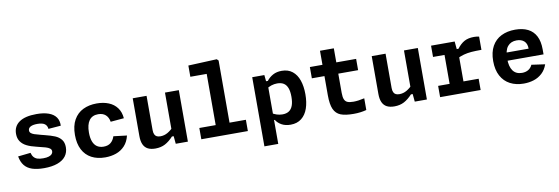

<svg xmlns="http://www.w3.org/2000/svg" viewBox="-64 -1278 5708 1962"><g transform="rotate(-10 2790.0 -297.5)"><path d="M538.1 -386 408.6 -375.8Q405.2 -411.2 380.5 -428.4Q355.8 -445.6 305.1 -445.6Q258.9 -445.6 234.3 -432.3Q209.7 -419 209.7 -394Q209.7 -377.5 221.4 -366.8Q233.2 -356.1 255.3 -348.3Q277.5 -340.5 323.7 -328.8Q339.8 -324.8 355.5 -320.8Q423.7 -303.9 462.8 -287.6Q502 -271.3 526.6 -241.2Q551.2 -211 551.2 -161Q551.2 -107.2 522 -68.3Q492.7 -29.5 435.5 -8.8Q378.3 11.9 296.4 11.9Q221.8 11.9 172.2 -4.9Q122.5 -21.7 93.7 -57.7Q64.8 -93.7 54.5 -152.3L185.4 -166.4Q193.1 -136.7 208.2 -119.8Q223.2 -103 246.1 -96Q268.9 -88.9 304.6 -88.9Q340 -88.9 362.8 -96.4Q385.6 -103.8 395.9 -116.2Q406.2 -128.7 406.2 -144.1Q406.2 -162.5 390.8 -174.1Q375.5 -185.8 348.1 -194Q320.7 -202.2 256.8 -217.4Q198.2 -230.8 158.2 -250.8Q118.2 -270.8 95.8 -303.1Q73.3 -335.4 73.3 -382.9Q73.3 -461 134.2 -503.6Q195 -546.2 313.9 -546.2Q388 -546.2 439.1 -527.9Q490.2 -509.7 515.5 -473.8Q540.7 -437.8 538.1 -386Z M931.1 12Q848.9 12 788.9 -19.9Q728.9 -51.8 696.5 -114.2Q664.2 -176.6 664.2 -266.6Q664.2 -361.6 699.7 -424Q735.2 -486.5 796.8 -516.3Q858.4 -546.2 938.3 -546.2Q1007.6 -546.2 1061.7 -524.2Q1115.8 -502.3 1148.5 -458.2Q1181.2 -414 1186.2 -349.1L1047.4 -337Q1039.6 -383.9 1010.7 -409.6Q981.8 -435.2 933.6 -435.2Q872.2 -435.2 840.7 -392.3Q809.2 -349.4 809.2 -266.6Q809.2 -210.5 823.6 -173.1Q838 -135.8 865.7 -117.3Q893.4 -98.9 933.2 -98.9Q979.1 -98.9 1007.2 -121.9Q1035.2 -144.8 1048.7 -186.4L1187 -169.6Q1171.9 -105.5 1134 -64.9Q1096.1 -24.3 1043.9 -6.2Q991.8 12 931.1 12Z M1645.5 -534.2H1789.2V0H1663.3L1654.2 -96.7H1645.5ZM1454.5 -534.2V-178.6Q1454.5 -149.9 1462.9 -133Q1471.2 -116.1 1486.3 -109.2Q1501.3 -102.3 1523 -102.3Q1562.8 -102.3 1598.2 -122.7Q1633.6 -143 1667 -179.4V-79.9H1637.8Q1595.8 -34.2 1552.1 -11.1Q1508.5 11.9 1450.9 11.9Q1404.3 11.9 1373.3 -4Q1342.3 -20 1326.6 -53.9Q1310.8 -87.8 1310.8 -141.5V-534.2Z M1928.5 -117H2411.5V0H1928.5ZM2098.2 0 2098.6 -681.7 2121.1 -648.3H1928.9V-765L2225.7 -777.9L2242.2 -761.8L2241.8 0Z M2694.5 183.3H2550.8V-534.2H2676.7L2685.8 -442.1H2694.5ZM2854.2 12Q2800.2 12 2761.7 -9.3Q2723.1 -30.6 2702.1 -64.6H2672.9V-144.8Q2700.2 -125.2 2730.4 -115.8Q2760.6 -106.2 2790 -106.2Q2830.8 -106.2 2857.4 -123.5Q2884 -140.8 2897.4 -176.6Q2910.8 -212.5 2910.8 -268.4Q2910.8 -324.1 2897.5 -359Q2884.2 -394 2857.8 -410.7Q2831.2 -427.4 2790.3 -427.4Q2759.8 -427.4 2729.8 -417.8Q2699.8 -408.2 2672.9 -388.6V-469.2H2701.6Q2727.6 -503.6 2766.4 -524.9Q2805.2 -546.2 2858.2 -546.2Q2924.8 -546.2 2968.9 -510.8Q3013 -475.4 3034.4 -413.1Q3055.8 -350.8 3055.8 -268.4Q3055.8 -185.7 3034.2 -122.7Q3012.6 -59.8 2967.3 -23.9Q2922 12 2854.2 12Z M3629 -534.2V-417.2H3149V-534.2H3319.4H3333.9ZM3279.7 -218.2V-680.1H3423.3V-217.4Q3423.3 -172.8 3433.5 -149.3Q3443.6 -125.9 3465.6 -117Q3487.6 -108 3527.6 -108Q3575.6 -108 3640.7 -123.2V-1.7Q3612.1 6.2 3578.6 10.5Q3545.2 14.9 3508 14.9Q3421.5 15 3373 -4.2Q3324.6 -23.4 3302.1 -73.5Q3279.7 -123.6 3279.7 -218.2Z M4125.5 -534.2H4269.2V0H4143.3L4134.2 -96.7H4125.5ZM3934.5 -534.2V-178.6Q3934.5 -149.9 3942.9 -133Q3951.2 -116.1 3966.3 -109.2Q3981.3 -102.3 4003 -102.3Q4042.8 -102.3 4078.2 -122.7Q4113.6 -143 4147 -179.4V-79.9H4117.8Q4075.8 -34.2 4032.1 -11.1Q3988.5 11.9 3930.9 11.9Q3884.3 11.9 3853.3 -4Q3822.3 -20 3806.6 -53.9Q3790.8 -87.8 3790.8 -141.5V-534.2Z M4660.6 -435.8H4669.2V-0.2H4525.6V-439.7L4548.1 -417.2H4406.4V-534.2H4651.4ZM4646.6 -356V-454.3H4676.8Q4712.7 -501.7 4752.8 -523.9Q4792.9 -546.1 4853.6 -546.1Q4882.3 -546.1 4906.1 -540.2V-402.9Q4844.6 -402.9 4801.9 -399.6Q4759.3 -396.2 4721.7 -386Q4684 -375.8 4646.6 -356ZM4406.4 -117H4826.8V0H4406.4Z M5280.2 -546.2Q5357.8 -546.2 5412.1 -519Q5466.4 -491.8 5494.8 -436.8Q5523.1 -381.7 5523.1 -299.2V-247.1H5117.8V-331.2H5403.9L5383 -312.6V-332Q5383 -383.1 5354.5 -409.4Q5325.9 -435.7 5276.1 -435.7Q5216.8 -435.7 5183 -395.5Q5149.2 -355.4 5149.2 -268.3Q5149.2 -185.5 5181 -142.2Q5212.9 -98.9 5274.6 -98.9Q5311.9 -98.9 5339.5 -115Q5367.2 -131.2 5382.2 -164L5521.8 -144.4Q5502.8 -89 5464.8 -54Q5426.8 -18.9 5378 -3.5Q5329.2 12 5274.2 12Q5193.7 12 5132.8 -19.8Q5072 -51.5 5038.1 -114.4Q5004.2 -177.3 5004.2 -268.3Q5004.2 -359.8 5038.8 -422.2Q5073.5 -484.5 5135.7 -515.3Q5197.8 -546.2 5280.2 -546.2Z"/></g></svg>

Font: Monaspace Neon Var ExtraLight
Style: Regular
Weight: 200
Designer: Riley Cran and the Lettermatic Team
Version: Version 1.200 (Monaspace Neon Var)